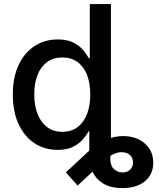

<svg xmlns="http://www.w3.org/2000/svg" viewBox="-20 -748 808 972"><path d="M599.6 204.1Q540 204.1 502.9 181.4Q465.8 158.7 449 121.3Q432.1 84 432.1 41.5V-113.8H538.6V58.6Q538.6 91.3 557.1 108.2Q575.7 125 601.1 125Q624 125 638.7 110.8Q653.3 96.7 653.3 74.2Q653.3 54.7 641.6 40.5Q629.9 26.4 606.4 23.4Q590.3 21 575 24.9Q559.6 28.8 544.2 37.8Q528.8 46.9 511.7 62L373 191.4L313.5 124.5L436 10.7Q471.2 -22 515.1 -40.5Q559.1 -59.1 602.5 -59.1Q670.4 -59.1 713.1 -21.7Q755.9 15.6 755.9 75.7Q755.9 134.3 714.1 169.2Q672.4 204.1 599.6 204.1ZM272 10.7Q205.6 10.7 154.3 -23.2Q103 -57.1 74 -119.9Q44.9 -182.6 44.9 -269.5Q44.9 -356.4 74.2 -418.9Q103.5 -481.4 155 -514.9Q206.5 -548.3 272 -548.3Q319.8 -548.3 350.8 -532.7Q381.8 -517.1 400.4 -495.1Q418.9 -473.1 429.2 -454.1H434.6V-727.5H541.5V0H437.5V-84.5H429.7Q418.9 -64.9 399.9 -42.7Q380.9 -20.5 350.1 -4.9Q319.3 10.7 272 10.7ZM295.4 -80.6Q340.8 -80.6 372.6 -104.5Q404.3 -128.4 420.7 -171.1Q437 -213.9 437 -270Q437 -326.7 420.7 -368.7Q404.3 -410.6 372.8 -433.8Q341.3 -457 295.4 -457Q249 -457 217.3 -433.1Q185.5 -409.2 169.4 -366.9Q153.3 -324.7 153.3 -270Q153.3 -215.3 169.7 -172.4Q186 -129.4 217.8 -105Q249.5 -80.6 295.4 -80.6Z"/></svg>

Font: Inter 17pt Medium
Style: Regular
Weight: 500
Version: Version 4.001;git-66647c0bb